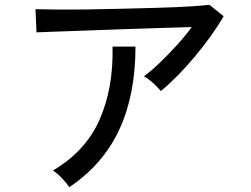

<svg xmlns="http://www.w3.org/2000/svg" viewBox="-20 -742 1040 795"><path d="M646 -365Q635 -379 614 -398Q593 -417 576 -426Q606 -448 641.5 -482Q677 -516 712 -554.5Q747 -593 774 -630Q731 -629 672.5 -627Q614 -625 548.5 -623Q483 -621 418 -618.5Q353 -616 295.5 -614Q238 -612 195 -610.5Q152 -609 131 -608L127 -704Q157 -703 214.5 -702.5Q272 -702 344.5 -703Q417 -704 494 -706Q571 -708 642 -710Q713 -712 767.5 -715.5Q822 -719 847 -722L906 -675Q885 -638 854 -594.5Q823 -551 787 -508Q751 -465 714.5 -428Q678 -391 646 -365ZM267 33Q257 18 237 -3.5Q217 -25 199 -36Q335 -116 392.5 -247Q450 -378 446 -549H541Q541 -350 474 -205.5Q407 -61 267 33Z"/></svg>

Font: Zen Kaku Gothic New Medium
Style: Regular
Weight: 500
Designer: Yoshimichi Ohira
Foundry: Positype
Version: Version 1.002